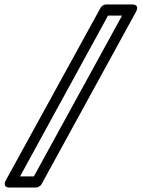

<svg xmlns="http://www.w3.org/2000/svg" viewBox="-20 -756 636 862"><path d="M132 36H70L465 -686H528ZM140 86C150 86 162 80 167 70L590 -702C610 -739 572 -736 572 -736H457C447 -736 436 -730 431 -720L7 52C-13 89 25 86 25 86Z"/></svg>

Font: Asimov
Style: WidOuIt
Weight: 500
Designer: Google
Version: Version 2.000980; 2014